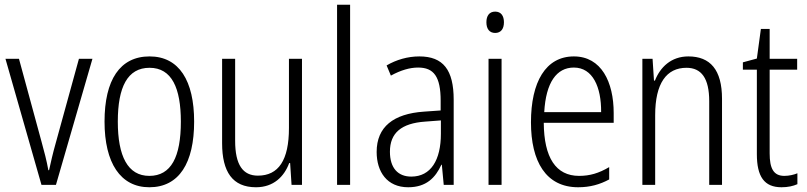

<svg xmlns="http://www.w3.org/2000/svg" viewBox="-20 -780 3403 810"><path d="M155 0H216L370 -532H313L215 -176C203 -134 194 -94 187 -62H184C177 -102 166 -143 155 -183L60 -532H3Z M799 -267C799 -439 736 -542 611 -542C486 -542 421 -443 421 -267C421 -93 488 10 610 10C736 10 799 -93 799 -267ZM477 -267C477 -413 518 -494 611 -494C705 -494 743 -408 743 -267C743 -118 702 -38 610 -38C519 -38 477 -121 477 -267Z M1254 -532H1199V-240C1199 -104 1155 -39 1068 -39C1005 -39 972 -84 972 -186V-532H917V-176C917 -55 961 10 1060 10C1134 10 1179 -35 1200 -92H1204L1210 0H1254Z M1457 0V-760H1402V0Z M1749 -542C1700 -542 1652 -528 1611 -504L1629 -461C1671 -484 1709 -495 1744 -495C1810 -495 1839 -457 1839 -355V-314L1768 -309C1640 -300 1569 -245 1569 -139C1569 -55 1613 10 1702 10C1778 10 1817 -30 1842 -85H1844L1852 0H1894V-359C1894 -485 1850 -542 1749 -542ZM1774 -267 1840 -272V-216C1840 -105 1798 -35 1715 -35C1659 -35 1625 -71 1625 -140C1625 -219 1673 -260 1774 -267Z M2069 -731C2044 -731 2032 -713 2032 -686C2032 -658 2045 -641 2069 -641C2093 -641 2106 -658 2106 -686C2106 -713 2094 -731 2069 -731ZM2096 -532H2041V0H2096Z M2401 -542C2282 -542 2220 -434 2220 -264C2220 -99 2283 10 2419 10C2470 10 2511 -2 2550 -23V-75C2506 -49 2468 -38 2423 -38C2325 -38 2275 -115 2274 -262H2569V-303C2569 -434 2517 -542 2401 -542ZM2401 -495C2481 -495 2517 -412 2516 -307H2276C2283 -432 2328 -495 2401 -495Z M2884 -542C2811 -542 2765 -496 2743 -440H2739L2733 -532H2690V0H2744V-294C2744 -429 2792 -494 2876 -494C2939 -494 2972 -450 2972 -353V0H3026V-363C3026 -486 2976 -542 2884 -542Z M3289 -38C3243 -38 3227 -70 3227 -133V-486H3343V-532H3227V-658H3190L3173 -533L3114 -517V-486H3173V-130C3173 -35 3204 10 3277 10C3304 10 3326 5 3344 -3V-49C3330 -43 3309 -38 3289 -38Z"/></svg>

Font: Noto Sans Malayalam Condensed Light
Style: Regular
Weight: 300
Width: 3
Designer: Jelle Bosma - Monotype Design Team
Foundry: Monotype Imaging Inc.
Version: Version 2.104